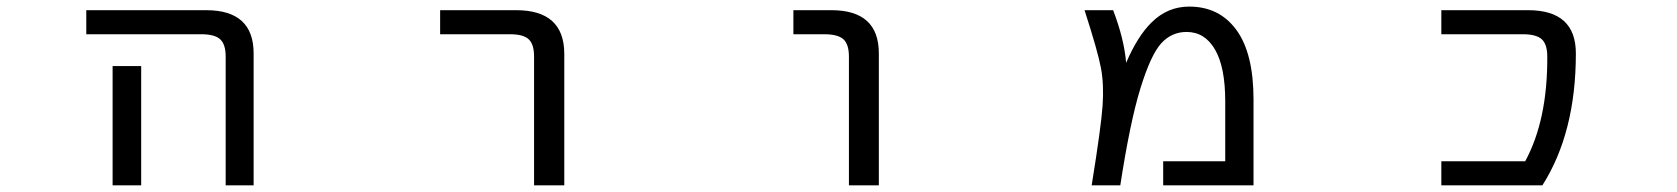

<svg xmlns="http://www.w3.org/2000/svg" viewBox="-20 -555 5040 577"><path d="M239.3 -452.1V-524.4H599.6Q742.2 -524.4 742.2 -394.5V2H658.2V-384.8Q658.2 -421.9 641.6 -437Q625 -452.1 585 -452.1ZM404.3 -356.4V-77.1V2H318.4V-77.1V-356.4Z M1302.7 -452.1V-524.4H1531.2Q1674.8 -524.4 1675.8 -394.5V2H1585V-384.8Q1585 -421.9 1568.8 -437Q1552.7 -452.1 1512.7 -452.1Z M2364.3 -452.1V-524.4H2478.5Q2621.1 -524.4 2621.1 -394.5V2H2531.2V-384.8Q2531.2 -421.9 2514.6 -437Q2498 -452.1 2457 -452.1Z M3475.6 2V-70.3H3662.1V-250Q3662.1 -353.5 3631.3 -406.2Q3600.6 -459 3545.9 -459Q3501 -459 3469.7 -424.8Q3438.5 -390.6 3407.2 -289.6Q3376 -188.5 3346.7 2H3260.7Q3289.1 -173.8 3293.5 -237.3Q3297.9 -300.8 3288.6 -350.6Q3279.3 -400.4 3239.3 -524.4H3325.2Q3358.4 -437.5 3364.3 -366.2Q3398.4 -446.3 3441.4 -488.3Q3489.3 -535.2 3553.7 -535.2Q3644.5 -535.2 3695.8 -464.8Q3747.1 -394.5 3747.1 -255.9V2Z M4572.3 -524.4Q4715.8 -524.4 4715.8 -394.5Q4715.8 -156.2 4615.2 2H4311.5V-70.3H4563.5Q4630.9 -194.3 4629.9 -384.8Q4629.9 -421.9 4613.3 -437Q4596.7 -452.1 4556.6 -452.1H4311.5V-524.4Z"/></svg>

Font: Gen Shin Gothic Monospace Regular
Style: Regular
Weight: 400
Designer: [Source Han Sans]
Ryoko NISHIZUKA  (kana & ideographs); Paul D. Hunt (Latin, Greek & Cyrillic); Wenlong ZHANG  (bopomofo
Version: Version 1.002.20150607